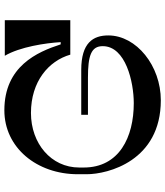

<svg xmlns="http://www.w3.org/2000/svg" viewBox="40 -782 740 859"><g transform="rotate(-90 409.5 -352.0)"><path d="M334 -583C475 -583 567 -504 595 -407H749V-700H590C630 -632 647 -517 651 -450H641C607 -555 543 -702 346 -702C179 -702 60 -557 60 -373V-334C60 -238 120 -2 391 -2C545 -2 681 -111 681 -237C681 -305 648 -358 527 -358H326V-328H492C590 -328 633 -314 633 -262C633 -159 472 -123 378 -123C226 -123 90 -188 90 -347V-367C90 -493 198 -583 334 -583Z"/></g></svg>

Font: Space Cowgirl Medium
Style: Regular
Weight: 600
Designer: Valery Marier
Foundry: Valery Marier
Version: Version 1.000;hotconv 1.0.109;makeotfexe 2.5.65596